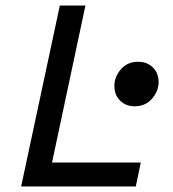

<svg xmlns="http://www.w3.org/2000/svg" viewBox="-20 -670 620 690"><path d="M56 0 195 -650H287L167 -86H486L468 0ZM464 -288Q432 -288 411.5 -308.5Q391 -329 391 -361Q391 -394 414.5 -421Q438 -448 476 -448Q509 -448 529.5 -427.5Q550 -407 550 -375Q550 -343 526.5 -315.5Q503 -288 464 -288Z"/></svg>

Font: Sometype Mono Medium
Style: Italic
Weight: 500
Italic angle: -12°
Monospace: yes
Designer: Ryoichi Tsunekawa
Foundry: Dharma Type
Version: Version 1.000; ttfautohint (v1.8.3)